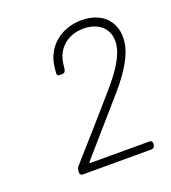

<svg xmlns="http://www.w3.org/2000/svg" viewBox="-89 -953 500 561"><g transform="rotate(-20 161.5 -672.5)"><path d="M75 -460H288C294 -460 299 -464 299 -470L300 -474C300 -480 297 -484 291 -484H108C105 -484 104 -486 107 -489C156 -545 204 -600 251 -654C294 -704 318 -747 322 -783C329 -842 292 -885 225 -885C162 -885 112 -845 105 -784L103 -766C102 -760 105 -756 111 -756H119C125 -756 129 -760 130 -766L132 -782C137 -829 173 -860 222 -860C272 -860 303 -829 297 -783C293 -751 269 -712 227 -664C177 -606 126 -549 73 -489C69 -485 68 -482 67 -477L66 -470C66 -464 69 -460 75 -460Z"/></g></svg>

Font: Barlow Thin
Style: Italic
Weight: 250
Italic angle: -7°
Designer: Jeremy Tribby
Foundry: Tribby Type
Version: Version 1.422;hotconv 1.0.109;makeotfexe 2.5.65596